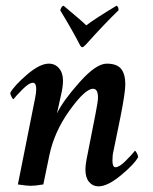

<svg xmlns="http://www.w3.org/2000/svg" viewBox="-20 -659 546 686"><path d="M274.4 -490.2Q269.5 -490.2 264.6 -500Q240.2 -547.9 195.3 -622.1Q199.2 -636.7 207 -638.7Q277.3 -580.1 288.1 -568.4Q323.2 -594.7 396.5 -638.7Q399.4 -637.7 401.9 -632.8Q404.3 -627.9 403.3 -622.1Q354.5 -575.2 287.1 -500Q277.3 -490.2 274.4 -490.2ZM197.3 -316.4Q197.3 -316.4 183.6 -253.9Q205.1 -298.8 264.2 -365.2Q323.2 -431.6 361.3 -431.6Q397.5 -431.6 412.6 -413.1Q427.7 -394.5 427.7 -357.4Q427.7 -328.1 410.2 -240.2L384.8 -116.2Q381.8 -105.5 381.8 -84Q381.8 -61.5 392.6 -61.5Q406.2 -61.5 429.2 -84.5Q452.1 -107.4 461.9 -120.1Q464.8 -120.1 469.2 -111.3Q473.6 -102.5 473.6 -97.7Q460 -72.3 412.1 -32.7Q364.3 6.8 332 6.8Q311.5 6.8 298.3 -8.8Q285.2 -24.4 285.2 -52.7Q285.2 -72.3 293 -108.4L320.3 -247.1Q330.1 -295.9 330.1 -310.5Q330.1 -341.8 312.5 -341.8Q284.2 -341.8 229 -265.1Q173.8 -188.5 156.2 -103.5Q156.2 -101.6 134.8 0Q105.5 4.9 89.8 4.9Q76.2 4.9 43.9 0L105.5 -308.6Q109.4 -328.1 109.4 -339.8Q109.4 -363.3 97.7 -363.3Q84 -363.3 61 -340.3Q38.1 -317.4 28.3 -304.7Q25.4 -304.7 21 -313.5Q16.6 -322.3 16.6 -327.1Q30.3 -352.5 76.2 -392.1Q122.1 -431.6 154.3 -431.6Q176.8 -431.6 190.9 -415Q205.1 -398.4 205.1 -371.1Q205.1 -347.7 197.3 -316.4Z"/></svg>

Font: Crimson
Style: SemiboldItalic
Weight: 600
Italic angle: -11°
Version: Version 0.8 ; ttfautohint (v1.00) -l 8 -r 50 -G 200 -x 14 -D